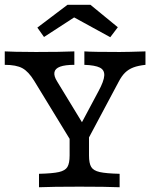

<svg xmlns="http://www.w3.org/2000/svg" viewBox="-20 -787 631 807"><path d="M0 -514.5V-571L46.4 -569.4Q76.2 -568.5 130.8 -568.5Q235.5 -568.5 292.5 -571V-514.5Q253.6 -514.5 232.7 -506.8Q211.8 -499.1 208.8 -483.4Q205.7 -467.7 220.3 -444.4L342.1 -244.4L301.3 -229.9L394.1 -403.9Q416.8 -445.6 418.2 -469.2Q419.7 -492.7 399.7 -502.8Q379.7 -512.9 334.6 -514.5V-571Q367.1 -568.5 483 -568.5Q514.5 -568.5 591.4 -571V-514.5Q560.7 -511.2 540.5 -503.5Q520.3 -495.8 505.7 -481.6Q491.1 -467.4 478.2 -442.3L328 -160.5H298.8L123.5 -447.6Q100 -486.1 74.2 -500.3Q48.4 -514.5 0 -514.5ZM272.6 -133.7V-250.8L319.4 -200.8L354.1 -250.5V-133.7Q354.1 -100.6 363.4 -85.2Q372.6 -69.9 399 -63.9Q425.3 -57.9 482.8 -56.5V0Q425.8 -2.4 313.9 -2.4Q199.9 -2.4 143.9 0V-56.5Q201.4 -57.9 227.7 -63.9Q254.1 -69.9 263.3 -85.2Q272.6 -100.6 272.6 -133.7ZM137 -671 263.5 -766.7H360.3L475.2 -672.5L443.5 -630.6L262.2 -729.9L317.4 -730.5L165 -631.5Z"/></svg>

Font: Playfair Micro SmCond SmLight
Style: Regular
Weight: 360
Width: 4
Designer: Claus Eggers Sørensen
Foundry: Claus Eggers Sørensen
Version: Version 2.100;Glyphs 3.2 (3219)